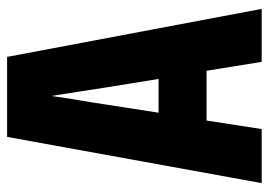

<svg xmlns="http://www.w3.org/2000/svg" viewBox="-128 -628 756 540"><g transform="rotate(-90 250.0 -358.0)"><path d="M5 0 135 -716H360L495 0H346L321 -155H181L157 0ZM226 -438 203 -290H298L274 -438Q269 -472 262 -516Q255 -560 250 -592Q246 -560 238.5 -516Q231 -472 226 -438Z"/></g></svg>

Font: Noto Sans Mono ExtraCondensed Black
Style: Regular
Weight: 900
Width: 2
Designer: Monotype Design Team
Foundry: Monotype Imaging Inc.
Version: Version 2.014